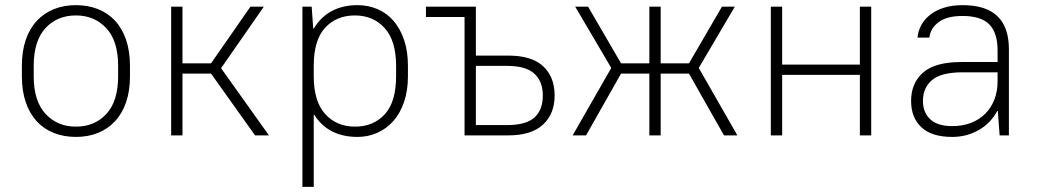

<svg xmlns="http://www.w3.org/2000/svg" viewBox="-20 -526 4030 746"><path d="M275 6Q228 6 189 -9.5Q150 -25 122.5 -55Q95 -85 80 -129Q65 -173 65 -230V-270Q65 -327 80 -371Q95 -415 123 -445Q151 -475 189.5 -490.5Q228 -506 275 -506Q322 -506 361 -490.5Q400 -475 427.5 -445Q455 -415 470 -371Q485 -327 485 -270V-230Q485 -173 470 -129Q455 -85 427 -55Q399 -25 360.5 -9.5Q322 6 275 6ZM275 -34Q348 -34 393.5 -83.5Q439 -133 439 -230V-270Q439 -367 393 -416.5Q347 -466 275 -466Q202 -466 156.5 -416.5Q111 -367 111 -270V-230Q111 -133 157 -83.5Q203 -34 275 -34Z M645 -500H689V-280H800L953 -500H1005L839 -261L1025 0H971L800 -240H689V0H645Z M1155 -500H1191L1197 -415H1199Q1226 -460 1269 -483Q1312 -506 1369 -506Q1411 -506 1447 -490.5Q1483 -475 1509 -445Q1535 -415 1550 -371Q1565 -327 1565 -270V-230Q1565 -174 1550 -130Q1535 -86 1508.5 -56Q1482 -26 1446 -10Q1410 6 1369 6Q1256 6 1201 -80H1199V200H1155ZM1359 -34Q1431 -34 1475 -82Q1519 -130 1519 -230V-270Q1519 -368 1474.5 -417Q1430 -466 1359 -466Q1287 -466 1243 -418Q1199 -370 1199 -270V-230Q1199 -132 1243.5 -83Q1288 -34 1359 -34Z M1785 -460H1635V-500H1829V-310H1955Q2046 -310 2090.5 -268.5Q2135 -227 2135 -155Q2135 -84 2090 -42Q2045 0 1955 0H1785ZM1829 -270V-40H1950Q2024 -40 2056.5 -69.5Q2089 -99 2089 -155Q2089 -210 2056 -240Q2023 -270 1950 -270Z M2355 -262 2215 -500H2265L2393 -280H2503V-500H2547V-280H2657L2785 -500H2835L2695 -262L2845 0H2793L2657 -240H2547V0H2503V-240H2393L2257 0H2205Z M2975 -500H3019V-275H3321V-500H3365V0H3321V-235H3019V0H2975Z M3680 6Q3600 6 3560 -31.5Q3520 -69 3520 -134Q3520 -203 3566.5 -244Q3613 -285 3715 -285H3856V-330Q3856 -399 3823.5 -431.5Q3791 -464 3720 -464Q3659 -464 3627 -440Q3595 -416 3591 -380H3545Q3547 -404 3558.5 -426.5Q3570 -449 3592 -467Q3614 -485 3646 -495.5Q3678 -506 3720 -506Q3811 -506 3855.5 -463Q3900 -420 3900 -335V0H3864L3857 -95H3855Q3829 -47 3782.5 -20.5Q3736 6 3680 6ZM3680 -36Q3720 -36 3752.5 -48.5Q3785 -61 3808 -84Q3831 -107 3843.5 -139Q3856 -171 3856 -210V-245H3720Q3637 -245 3601.5 -215Q3566 -185 3566 -134Q3566 -89 3594.5 -62.5Q3623 -36 3680 -36Z"/></svg>

Font: PT Root UI Light
Style: Regular
Weight: 300
Designer: Vitaly Kuzmin
Foundry: ParaType Ltd.
Version: Version 2.000G